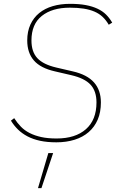

<svg xmlns="http://www.w3.org/2000/svg" viewBox="-20 -730 640 1001"><path d="M274 12Q226 12 189 4Q152 -4 123.5 -19Q95 -34 74 -54.5Q53 -75 37 -101L54 -114Q70 -89 89 -69.5Q108 -50 134.5 -36.5Q161 -23 195 -15.5Q229 -8 275 -8Q373 -8 428 -56.5Q483 -105 483 -196Q483 -255 452 -288.5Q421 -322 352 -338L266 -358Q191 -375 156.5 -415Q122 -455 122 -519Q122 -566 138.5 -602Q155 -638 184.5 -662Q214 -686 255 -698Q296 -710 345 -710Q392 -710 427 -703.5Q462 -697 488.5 -684.5Q515 -672 533 -654Q551 -636 565 -612L547 -601Q533 -625 515 -642Q497 -659 472.5 -669.5Q448 -680 416.5 -685Q385 -690 344 -690Q252 -690 198 -647Q144 -604 144 -519Q144 -460 174.5 -427Q205 -394 273 -378L359 -358Q434 -341 470 -300.5Q506 -260 506 -196Q506 -145 489.5 -106.5Q473 -68 442.5 -41.5Q412 -15 369 -1.5Q326 12 274 12ZM232 68H257L196 251H178Z"/></svg>

Font: IBM Plex Mono Thin
Style: Italic
Weight: 100
Italic angle: -9°
Monospace: yes
Designer: Mike Abbink, Paul van der Laan, Pieter van Rosmalen
Foundry: Bold Monday
Version: Version 2.3